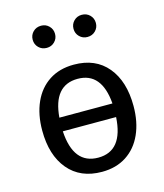

<svg xmlns="http://www.w3.org/2000/svg" viewBox="-115 -855 815 954"><g transform="rotate(-15 292.0 -378.0)"><path d="M527 -264Q527 -182 499 -119.5Q471 -57 418 -22.5Q365 12 292 12Q181 12 119 -62Q57 -136 57 -263Q57 -345 85 -407.5Q113 -470 166 -504.5Q219 -539 293 -539Q404 -539 465.5 -465Q527 -391 527 -264ZM156 -303H429Q416 -466 293 -466Q169 -466 156 -303ZM429 -233H155Q165 -61 292 -61Q419 -61 429 -233ZM243 -711Q243 -687 226.5 -670.5Q210 -654 186 -654Q161 -654 144.5 -670.5Q128 -687 128 -711Q128 -735 144.5 -751.5Q161 -768 186 -768Q210 -768 226.5 -751.5Q243 -735 243 -711ZM453 -711Q453 -687 436.5 -670.5Q420 -654 395 -654Q371 -654 354.5 -670.5Q338 -687 338 -711Q338 -735 354.5 -751.5Q371 -768 395 -768Q420 -768 436.5 -751.5Q453 -735 453 -711Z"/></g></svg>

Font: FiraGOUPP
Style: Medium
Weight: 400
Designer: bBox Type
Foundry: bBox Type GmbH
Version: Version 1.001